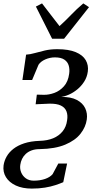

<svg xmlns="http://www.w3.org/2000/svg" viewBox="-46 -851 589 1126"><path d="M140.5 255Q85.5 255 46.5 236.8Q7.5 218.5 -11.2 187.8Q-30 157 -25 118.5Q-21 91.5 -7 66.8Q7 42 32.5 22Q58 2 96 -10.5Q134 -23 186.5 -25Q231.5 -26 265.8 -40.2Q300 -54.5 321.2 -80.8Q342.5 -107 347.5 -145Q352.5 -175 344 -197.5Q335.5 -220 311 -232Q286.5 -244 242.5 -243L163 -239.5L170 -296L211.5 -295Q241 -294.5 273 -306.2Q305 -318 329.2 -345.2Q353.5 -372.5 359.5 -417.5Q363.5 -444 357.2 -466Q351 -488 331.5 -501.2Q312 -514.5 276 -514.5Q247.5 -514.5 220.2 -502.8Q193 -491 180 -471.5L142.5 -382H85.5L107 -530.5Q131.5 -532 158.2 -539.8Q185 -547.5 217.5 -555Q250 -562.5 290 -562.5Q357 -562.5 398.2 -545.2Q439.5 -528 456.8 -498.2Q474 -468.5 469 -431.5Q464.5 -398 447.2 -371.5Q430 -345 406.5 -326Q383 -307 358 -296Q333 -285 312.5 -282.5Q369.5 -283.5 404.5 -265Q439.5 -246.5 453.8 -216Q468 -185.5 463 -150.5Q457 -106 426.2 -66.8Q395.5 -27.5 336.5 -2.8Q277.5 22 187 23.5Q159.5 23.5 139 31.2Q118.5 39 104.8 52Q91 65 83.2 81.2Q75.5 97.5 73 115.5Q69.5 139 78.2 160.2Q87 181.5 105.8 195Q124.5 208.5 152 208.5Q189 208.5 218 198.5Q247 188.5 262.5 170.5L296 108H347.5L325 217.5Q306.5 225.5 279.5 234.5Q252.5 243.5 217.8 249.2Q183 255 140.5 255ZM164.5 -812.5 200.5 -831Q225 -799 250.8 -765.5Q276.5 -732 303 -698Q339.5 -731 371.5 -764.5Q403.5 -798 442.5 -831L476 -809L330 -624H259.5Z"/></svg>

Font: Merriweather 36pt
Style: Italic
Weight: 400
Italic angle: -7.8°
Version: Version 2.101